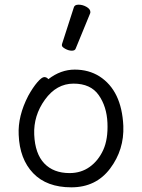

<svg xmlns="http://www.w3.org/2000/svg" viewBox="-20 -784 608 822"><path d="M296 -752Q299 -764 316.5 -764Q334 -764 350.5 -754.5Q367 -745 367 -732Q367 -729 366 -727L304 -576Q301 -567 287.5 -567Q274 -567 259.5 -575Q245 -583 245 -589.5Q245 -596 246 -597ZM187 -445Q240 -486 300 -486Q360 -486 406 -457Q501 -396 508 -245Q512 -143 451.5 -62.5Q391 18 285.5 18Q180 18 122 -42.5Q64 -103 60 -207Q56 -287 101 -374Q121 -410 140 -432Q159 -454 169.5 -454Q180 -454 187 -445ZM278 -43Q327 -43 364 -69.5Q401 -96 422 -142Q443 -188 440 -258Q437 -328 402.5 -377Q368 -426 295 -426Q222 -426 172.5 -357.5Q123 -289 126.5 -207.5Q130 -126 169.5 -84.5Q209 -43 278 -43Z"/></svg>

Font: LXGW WenKai
Style: Regular
Weight: 400
Designer: LXGW / Fontworks Inc.
Foundry: LXGW / Fontworks Inc.
Version: Version 1.520; June 14, 2025